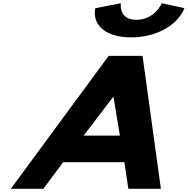

<svg xmlns="http://www.w3.org/2000/svg" viewBox="-20 -1172 1165 1192"><path d="M984.6 -1152C984.6 -1152 940.5 -1049 826.8 -1049C713 -1049 730.5 -1152 730.5 -1152L571.5 -1121C551.5 -1014 638.1 -940 794.2 -940C950.3 -940 1081.1 -1014 1125.1 -1121ZM865 -825H654.5L47.2 0H249.2L372.4 -165H752.3L776.8 0H978.8ZM724.2 -330H499.2L682.3 -570H684.7Z"/></svg>

Font: Hussar
Style: BdSuprExtOblThree
Weight: 700
Foundry: Cannot Into Space Fonts
Version: Version 2.00